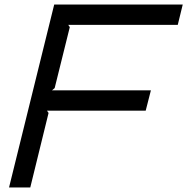

<svg xmlns="http://www.w3.org/2000/svg" viewBox="-20 -830 829 850"><path d="M789 -810 767 -720H282L289 -710L222 -440L210 -430H648L625 -340H188L195 -330L114 0H20L220 -810Z"/></svg>

Font: Sinkin Sans 400 Italic
Style: Italic
Weight: 400
Italic angle: -112°
Designer: Keith Bates
Foundry: K-Type
Version: Sinkin Sans (version 1.0)  by Keith Bates   •   © 2014   www